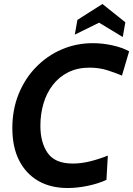

<svg xmlns="http://www.w3.org/2000/svg" viewBox="-20 -931 669 965"><path d="M320 14Q234 14 172 -22Q110 -58 76 -125Q42 -192 42 -287Q42 -380 73.5 -458Q105 -536 161 -593.5Q217 -651 290 -682.5Q363 -714 447 -714Q496 -714 545.5 -703Q595 -692 629 -673L593 -551Q563 -564 521 -577.5Q479 -591 430 -591Q369 -591 322.5 -567.5Q276 -544 245 -503.5Q214 -463 198.5 -410.5Q183 -358 183 -299Q183 -214 220 -161.5Q257 -109 346 -109Q389 -109 434.5 -120.5Q480 -132 522 -149L515 -27Q474 -8 421 3Q368 14 320 14ZM597 -745 478 -817 356 -757 369 -831 495 -911 610 -819Z"/></svg>

Font: Cabin VF Beta
Style: Italic
Weight: 400
Italic angle: -7°
Designer: Pablo Impallari
Foundry: Pablo Impallari. http://www.impallari.com Igino Marini. http://www.ikern.com
Version: Version 2.300